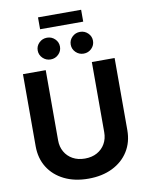

<svg xmlns="http://www.w3.org/2000/svg" viewBox="-112 -1151 955 1239"><g transform="rotate(-10 366.0 -531.0)"><path d="M366 10.1Q275.8 10.1 208.2 -23.2Q140.5 -56.5 103.1 -116.2Q65.7 -176 65.7 -255.2V-727.5H214.9V-267.5Q214.9 -225 233.8 -192.2Q252.6 -159.3 286.5 -140.5Q320.4 -121.7 366 -121.7Q411.8 -121.7 445.7 -140.5Q479.6 -159.3 498.3 -192.2Q517.1 -225 517.1 -267.5V-727.5H666.3V-255.2Q666.3 -176 628.7 -116.2Q591.2 -56.5 523.7 -23.2Q456.1 10.1 366 10.1ZM475.4 -790Q445.1 -790 423.7 -811Q402.3 -832 402.3 -861.3Q402.3 -890.8 423.7 -911.6Q445.1 -932.4 475.4 -932.4Q505.7 -932.4 527 -911.6Q548.3 -890.9 548.3 -861.4Q548.3 -831.9 527 -811Q505.7 -790 475.4 -790ZM259 -790Q228.8 -790 207.3 -811Q185.9 -832 185.9 -861.3Q185.9 -890.8 207.3 -911.6Q228.8 -932.4 259 -932.4Q289.3 -932.4 310.6 -911.6Q331.9 -890.9 331.9 -861.4Q331.9 -831.9 310.6 -811Q289.3 -790 259 -790ZM507.5 -1071.6V-993.8H224.9V-1071.6Z"/></g></svg>

Font: Inter Variable LoSnoCo
Style: Regular
Weight: 400
Designer: Rasmus Andersson
Foundry: rsms
Version: Version 4.000;git-a52131595; featfreeze: case,dlig,ss01,ss02